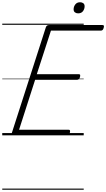

<svg xmlns="http://www.w3.org/2000/svg" viewBox="-20 -1206 946 1711"><path d="M109 0Q94 0 88 -5.5Q82 -11 86 -23L389 -964Q393 -974 399.5 -978.5Q406 -983 421 -983H892Q903 -983 905.5 -976.5Q908 -970 904 -958Q901 -945 894.5 -939Q888 -933 878 -933H434L308 -545H681Q692 -545 694 -538.5Q696 -532 693 -520Q689 -507 683 -501Q677 -495 667 -495H293L150 -50H590Q601 -50 603.5 -44Q606 -38 603 -25Q599 -12 592.5 -6Q586 0 576 0ZM676 -1087Q659 -1087 647.5 -1096Q636 -1105 636 -1123Q636 -1147 651 -1166.5Q666 -1186 694 -1186Q711 -1186 722.5 -1177Q734 -1168 734 -1150Q734 -1126 719.5 -1106.5Q705 -1087 676 -1087ZM0 475H726V485H0ZM0 -20H726V0H0ZM0 -505H726V-500H0ZM0 -995H726V-985H0Z"/></svg>

Font: Playwrite CZ Guides
Style: Regular
Weight: 400
Designer: Veronika Burian, José Scaglione
Foundry: TypeTogether
Version: Version 1.003